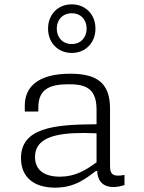

<svg xmlns="http://www.w3.org/2000/svg" viewBox="-20 -851 660 883"><path d="M303 -512C154.5 -512 94 -451 94 -365.5V-338H156L156.5 -362C158 -446 217 -462.5 291 -463.5C370.5 -464.5 424 -447 424 -347.5V-279.5C225 -279 76.5 -262 76.5 -123.5C76.5 -36 136 12 233.5 12C325.5 12 375.5 -31 421 -64.5H427C428.5 -25.5 447.5 9 501.5 9C516 9 533.5 6.5 552.5 0V-46.5C502.5 -37 486 -47 486 -87V-353C486 -473 421 -512 303 -512ZM310 -607.5C374 -607.5 419 -655 419 -719.5C419 -784 374 -831 310 -831C246 -831 201 -784 201 -719.5C201 -655 246 -607.5 310 -607.5ZM310 -648.5C268 -648.5 241 -679 241 -719.5C241 -760 268 -790 310 -790C352 -790 378.5 -760 378.5 -719.5C378.5 -679 352 -648.5 310 -648.5ZM141 -129C141 -214.5 228 -239.5 365.5 -239.5C380.5 -239.5 402.5 -239 424 -238V-104.5C372 -66.5 324 -38.5 255.5 -38.5C183.5 -38.5 141 -69 141 -129Z"/></svg>

Font: Monaspace Neon ExtraLight
Style: Regular
Weight: 200
Designer: Riley Cran & the Lettermatic Team
Foundry: Lettermatic
Version: Version 1.200 (Monaspace Neon)